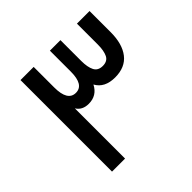

<svg xmlns="http://www.w3.org/2000/svg" viewBox="-167 -820 979 979"><g transform="rotate(-45 322.5 -330.0)"><path d="M108 -660H203V-512Q203 -414 262 -414Q320 -414 320 -509V-660H396V-510Q396 -465 409 -439.5Q422 -414 456 -414Q490 -414 502.5 -439.5Q515 -465 515 -510V-660H606V-508Q606 -423 569 -375.5Q532 -328 459 -328Q384 -328 355 -381Q328 -328 269 -328Q223 -328 202 -362V0H108Z"/></g></svg>

Font: sheba-seeBold
Style: Regular
Weight: 600
Designer: Mohamed Galeb, the designers
Foundry: Kief Type Foundry
Version: Version 2.010; ttfautohint (v1.5.33-1714) -l 8 -r 50 -G 200 